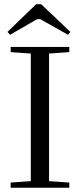

<svg xmlns="http://www.w3.org/2000/svg" viewBox="-20 -884 376 904"><path d="M27.3 -720.2 15.1 -733.9 150.4 -864.3H173.8L311.5 -733.4L300.3 -720.2L169.9 -793.5H154.3ZM30.3 0V-24.4L125 -31.2V-631.8L30.3 -638.7V-663.1H306.2V-638.7L210.9 -631.8V-31.2L306.2 -24.4V0Z"/></svg>

Font: Elstob 18pt
Style: Regular
Weight: 400
Designer: Peter S. Baker
Version: Version 1.015